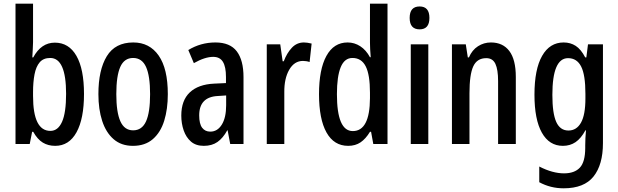

<svg xmlns="http://www.w3.org/2000/svg" viewBox="-20 -780 3348 1040"><path d="M159 -551Q159 -535 157.5 -514Q156 -493 155 -469H160Q203 -549 277 -549Q353 -549 394 -477.5Q435 -406 435 -271Q435 -137 394.5 -63.5Q354 10 279 10Q241 10 212 -7.5Q183 -25 160 -66H154L141 0H64V-760H159ZM252 -466Q215 -466 195 -442.5Q175 -419 167 -377Q159 -335 159 -281V-260Q159 -71 253 -71Q294 -71 316 -120Q338 -169 338 -272Q338 -466 252 -466Z M889 -270Q889 -189 869.5 -126Q850 -63 808 -26.5Q766 10 700 10Q637 10 595.5 -26Q554 -62 533.5 -125Q513 -188 513 -270Q513 -401 558.5 -475.5Q604 -550 702 -550Q790 -550 839.5 -479Q889 -408 889 -270ZM610 -270Q610 -172 632 -123Q654 -74 701 -74Q749 -74 771 -122.5Q793 -171 793 -270Q793 -369 771 -417.5Q749 -466 701 -466Q653 -466 631.5 -417.5Q610 -369 610 -270Z M1147 -550Q1226 -550 1262.5 -502Q1299 -454 1299 -362V0H1227L1213 -74H1211Q1188 -32 1158 -11Q1128 10 1084 10Q1041 10 1014.5 -13Q988 -36 975 -73.5Q962 -111 962 -154Q962 -236 1008 -279.5Q1054 -323 1140 -327L1204 -330V-363Q1204 -418 1187.5 -445Q1171 -472 1135 -472Q1090 -472 1030 -438L1000 -509Q1067 -550 1147 -550ZM1160 -260Q1059 -255 1059 -155Q1059 -109 1075 -88Q1091 -67 1119 -67Q1158 -67 1181.5 -105Q1205 -143 1205 -210V-263Z M1626 -550Q1635 -550 1645.5 -548.5Q1656 -547 1668 -544L1657 -444Q1649 -447 1639.5 -448.5Q1630 -450 1621 -450Q1574 -450 1546.5 -402Q1519 -354 1520 -280V0H1425V-540H1498L1511 -448H1517Q1534 -493 1561 -521.5Q1588 -550 1626 -550Z M1866 10Q1789 10 1748.5 -62.5Q1708 -135 1708 -270Q1708 -404 1748 -477Q1788 -550 1863 -550Q1900 -550 1931.5 -529.5Q1963 -509 1984 -470H1988Q1986 -495 1985 -514Q1984 -533 1984 -550V-760H2079V0H2002L1990 -66H1984Q1961 -28 1933 -9Q1905 10 1866 10ZM1891 -70Q1983 -70 1984 -248V-278Q1984 -375 1961 -420.5Q1938 -466 1889 -466Q1846 -466 1825.5 -416Q1805 -366 1805 -270Q1805 -70 1891 -70Z M2253 -745Q2306 -745 2306 -683Q2306 -621 2253 -621Q2199 -621 2199 -683Q2199 -745 2253 -745ZM2300 -540V0H2205V-540Z M2639 -550Q2704 -550 2739 -503.5Q2774 -457 2774 -363V0H2678V-341Q2678 -403 2663.5 -434Q2649 -465 2614 -465Q2564 -465 2543.5 -420.5Q2523 -376 2523 -275V0H2428V-540H2503L2514 -469H2520Q2537 -509 2569 -529.5Q2601 -550 2639 -550Z M3033 -550Q3070 -550 3098.5 -531.5Q3127 -513 3150 -469H3156L3165 -540H3246V-5Q3246 112 3195 176Q3144 240 3033 240Q2962 240 2901 207V122Q2938 141 2971.5 150Q3005 159 3035 159Q3092 159 3121 128Q3150 97 3150 21V8Q3150 -10 3151 -31.5Q3152 -53 3154 -74H3151Q3127 -30 3097.5 -10Q3068 10 3029 10Q2955 10 2915 -61.5Q2875 -133 2875 -267Q2875 -405 2916.5 -477.5Q2958 -550 3033 -550ZM3057 -465Q2972 -465 2972 -266Q2972 -166 2993 -119.5Q3014 -73 3059 -73Q3103 -73 3127 -115.5Q3151 -158 3151 -247V-272Q3151 -374 3128 -419.5Q3105 -465 3057 -465Z"/></svg>

Font: Noto Sans Kannada ExtraCondensed Medium
Style: Regular
Weight: 500
Width: 2
Designer: Jelle Bosma - Monotype Design Team
Foundry: Monotype Imaging Inc.
Version: Version 2.005; ttfautohint (v1.8.4.7-5d5b)